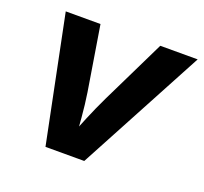

<svg xmlns="http://www.w3.org/2000/svg" viewBox="-99 -651 814 766"><g transform="rotate(20 308.5 -268.0)"><path d="M165.5 0 56.6 -535.6H204.1L248.5 -262.2Q256.3 -211.4 260.5 -160.2Q264.6 -108.9 269 -55.2H236.3Q257.8 -108.9 279.1 -160.2Q300.3 -211.4 324.7 -262.2L458 -535.6H616.7L330.1 0Z"/></g></svg>

Font: Inter 20pt
Style: Bold Italic
Weight: 700
Italic angle: -9.3988°
Version: Version 4.001;git-66647c0bb